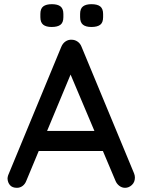

<svg xmlns="http://www.w3.org/2000/svg" viewBox="-20 -894 682 918"><path d="M331 -570 106 -30Q100 -14 88 -5Q76 4 61 4Q39 4 28 -8.5Q17 -21 16 -40Q16 -47 19 -56L273 -670Q280 -687 293.5 -696Q307 -705 323 -704Q338 -704 351 -695Q364 -686 370 -670L621 -65Q625 -55 625 -45Q625 -23 610.5 -9.5Q596 4 578 4Q563 4 550.5 -5.5Q538 -15 532 -30L305 -567ZM146 -172 191 -268H474L491 -172ZM417 -765Q390 -765 376.5 -776Q363 -787 363 -812V-827Q363 -853 377 -863.5Q391 -874 417 -874Q446 -874 459.5 -863Q473 -852 473 -827V-812Q473 -786 459 -775.5Q445 -765 417 -765ZM227 -765Q200 -765 186.5 -776Q173 -787 173 -812V-827Q173 -853 187 -863.5Q201 -874 228 -874Q256 -874 269.5 -863Q283 -852 283 -827V-812Q283 -786 269 -775.5Q255 -765 227 -765Z"/></svg>

Font: Quicksand SemiBold
Style: Regular
Weight: 600
Designer: Andrew Paglinawan
Foundry: Andrew Paglinawan
Version: Version 3.004